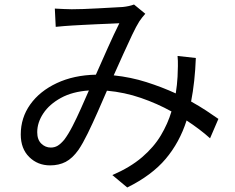

<svg xmlns="http://www.w3.org/2000/svg" viewBox="-20 -771 1040 851"><path d="M223 -733Q243 -732 263 -731Q283 -730 298 -730Q318 -730 349.5 -731Q381 -732 415 -734Q449 -736 478.5 -737.5Q508 -739 524 -740Q553 -743 574 -751L624 -710Q617 -702 610.5 -694Q604 -686 598 -677Q584 -655 565.5 -616Q547 -577 526 -530.5Q505 -484 484 -437Q560 -429 629 -407Q698 -385 759 -357Q762 -376 764 -394.5Q766 -413 767 -431Q768 -454 768.5 -478Q769 -502 767 -523L848 -514Q844 -408 827 -321Q863 -301 893.5 -281Q924 -261 948 -244L911 -158Q889 -178 862.5 -198Q836 -218 807 -237Q776 -140 714.5 -67Q653 6 544 60L478 5Q557 -29 609.5 -74Q662 -119 693 -171Q724 -223 740 -277Q677 -312 604.5 -337Q532 -362 454 -369Q435 -325 413 -275Q391 -225 369 -180Q347 -135 328 -107Q301 -69 271 -53.5Q241 -38 202 -38Q147 -38 109.5 -75Q72 -112 72 -175Q72 -249 114 -308Q156 -367 231.5 -402.5Q307 -438 405 -440Q431 -499 458.5 -560.5Q486 -622 509 -668Q494 -667 466.5 -666Q439 -665 407 -663.5Q375 -662 346.5 -660.5Q318 -659 301 -658Q285 -657 265 -655.5Q245 -654 227 -652ZM145 -185Q145 -152 163 -134.5Q181 -117 205 -117Q222 -117 235.5 -125Q249 -133 265 -152Q283 -176 301.5 -212Q320 -248 338.5 -289.5Q357 -331 374 -370Q301 -365 250 -337Q199 -309 172 -268.5Q145 -228 145 -185Z"/></svg>

Font: Chiron Sans HK TT
Style: Regular
Weight: 400
Designer: Ryoko NISHIZUKA 西塚涼子 (kana, bopomofo & ideographs); Paul D. Hunt (Latin, Greek & Cyrillic); Sandoll Communications 산돌커뮤니
Foundry: Adobe
Version: Version 2.022;hotconv 1.0.109;makeotfexe 2.5.65596